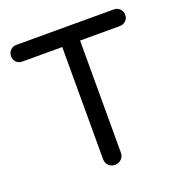

<svg xmlns="http://www.w3.org/2000/svg" viewBox="-127 -807 866 921"><g transform="rotate(-20 305.5 -346.5)"><path d="M554 -698Q572 -698 584.5 -685.5Q597 -673 597 -655Q597 -637 584.5 -625Q572 -613 554 -613H351V-40Q351 -21 337.5 -8Q324 5 305 5Q286 5 273 -8Q260 -21 260 -40V-613H56Q38 -613 26 -625Q14 -637 14 -655Q14 -673 26 -685.5Q38 -698 56 -698Z"/></g></svg>

Font: VarelaRound
Style: Regular
Weight: 400
Designer: Joe Prince, Avraham Cornfeld
Foundry: Joe Prince, Avraham Cornfeld
Version: Version 2.000;PS 002.000;hotconv 1.0.88;makeotf.lib2.5.64775